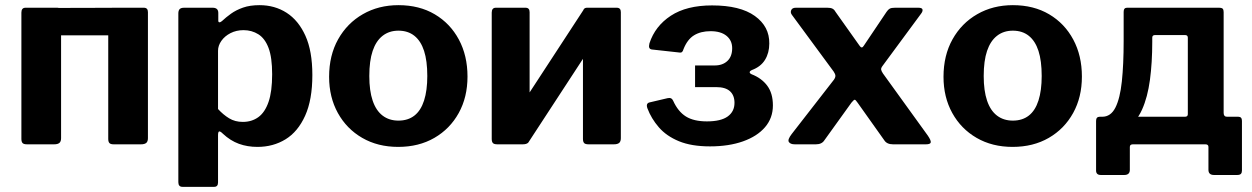

<svg xmlns="http://www.w3.org/2000/svg" viewBox="-20 -560 4859 745"><path d="M217 -513V-24Q217 -11 210.5 -5.5Q204 0 190 0H85Q72 0 67.5 -5Q63 -10 63 -21V-511Q63 -530 79 -530H202Q217 -530 217 -513ZM554 -513V-24Q554 -11 547.5 -5.5Q541 0 527 0H421Q409 0 404.5 -5Q400 -10 400 -21V-511Q400 -530 416 -530H538Q554 -530 554 -513ZM127 -423Q108 -423 108 -440V-514Q108 -529 126 -529L497 -530Q514 -530 514 -515V-440Q514 -423 495 -423Z M805 -530Q827 -530 827 -510V-480Q827 -474 831 -473.5Q835 -473 841 -478Q857 -493 876.5 -507Q896 -521 923 -530.5Q950 -540 987 -540Q1046 -540 1092 -510.5Q1138 -481 1165 -421.5Q1192 -362 1192 -269Q1192 -173 1164 -111Q1136 -49 1088 -19.5Q1040 10 979 10Q940 10 907 -2Q874 -14 845 -41Q835 -51 830.5 -50Q826 -49 826 -35V148Q826 165 811 165H688Q672 165 672 147V-508Q672 -519 677 -524.5Q682 -530 695 -530H805ZM826 -137Q846 -115 869 -101Q892 -87 922 -87Q957 -87 982.5 -105.5Q1008 -124 1022 -164.5Q1036 -205 1036 -272Q1036 -337 1022 -374Q1008 -411 982.5 -427Q957 -443 925 -443Q897 -443 874.5 -431.5Q852 -420 839 -401.5Q826 -383 826 -363V-137Z M1525 10Q1446 10 1385.5 -25Q1325 -60 1291 -121.5Q1257 -183 1257 -262Q1257 -345 1292 -407.5Q1327 -470 1388 -505Q1449 -540 1526 -540Q1607 -540 1667 -504.5Q1727 -469 1760.5 -406.5Q1794 -344 1794 -263Q1794 -183 1760 -121.5Q1726 -60 1665.5 -25Q1605 10 1525 10ZM1526 -92Q1563 -92 1588 -111.5Q1613 -131 1625.5 -170Q1638 -209 1638 -265Q1638 -324 1625.5 -362.5Q1613 -401 1588 -421Q1563 -441 1526 -441Q1490 -441 1464.5 -421Q1439 -401 1426 -362.5Q1413 -324 1413 -265Q1413 -208 1426 -169.5Q1439 -131 1464.5 -111.5Q1490 -92 1526 -92Z M2035 -513V-24Q2035 -11 2028.5 -5.5Q2022 0 2008 0H1910Q1897 0 1892.5 -5Q1888 -10 1888 -21V-511Q1888 -530 1904 -530H2019Q2035 -530 2035 -513ZM2389 -513V-24Q2389 -11 2382.5 -5.5Q2376 0 2362 0H2264Q2251 0 2246.5 -5Q2242 -10 2242 -21V-511Q2242 -530 2258 -530H2373Q2389 -530 2389 -513ZM2245 -523 2333 -471 2030 -7 1942 -59Z M2735 8Q2663 8 2614.5 -12Q2566 -32 2536.5 -66Q2507 -100 2492 -140Q2485 -160 2502 -163L2570 -179Q2586 -183 2592 -169Q2611 -127 2641.5 -108Q2672 -89 2723 -89Q2777 -89 2803.5 -108Q2830 -127 2830 -161Q2830 -190 2812.5 -206Q2795 -222 2759 -222H2677V-306H2753Q2784 -306 2802.5 -323.5Q2821 -341 2821 -373Q2821 -403 2799 -421Q2777 -439 2737 -439Q2699 -439 2673 -423Q2647 -407 2632 -369Q2628 -354 2618 -356L2509 -368Q2502 -369 2499.5 -374.5Q2497 -380 2500 -392Q2522 -459 2583 -499Q2644 -539 2743 -539Q2852 -539 2909 -498Q2966 -457 2965 -391Q2965 -355 2948.5 -328Q2932 -301 2897 -288Q2890 -285 2889 -280.5Q2888 -276 2896 -272Q2935 -257 2957 -227.5Q2979 -198 2979 -151Q2979 -102 2948.5 -66.5Q2918 -31 2863 -11.5Q2808 8 2735 8Z M3580 -34Q3593 -15 3591.5 -7.5Q3590 0 3573 0H3445Q3421 0 3411 -16L3308 -161Q3300 -173 3296.5 -173Q3293 -173 3284 -162L3179 -16Q3169 0 3146 0H3064Q3047 0 3041 -9Q3035 -18 3052 -40L3216 -251Q3222 -260 3221.5 -266.5Q3221 -273 3215 -282L3053 -502Q3046 -511 3050 -520.5Q3054 -530 3068 -530H3190Q3203 -530 3210 -526.5Q3217 -523 3222 -514L3315 -383Q3324 -369 3332 -383L3420 -514Q3426 -523 3432.5 -526.5Q3439 -530 3453 -530H3543Q3558 -530 3559.5 -523Q3561 -516 3554 -507L3405 -305Q3398 -296 3399 -290Q3400 -284 3406 -275L3580 -34Z M3909 10Q3830 10 3769.5 -25Q3709 -60 3675 -121.5Q3641 -183 3641 -262Q3641 -345 3676 -407.5Q3711 -470 3772 -505Q3833 -540 3910 -540Q3991 -540 4051 -504.5Q4111 -469 4144.5 -406.5Q4178 -344 4178 -263Q4178 -183 4144 -121.5Q4110 -60 4049.5 -25Q3989 10 3909 10ZM3910 -92Q3947 -92 3972 -111.5Q3997 -131 4009.5 -170Q4022 -209 4022 -265Q4022 -324 4009.5 -362.5Q3997 -401 3972 -421Q3947 -441 3910 -441Q3874 -441 3848.5 -421Q3823 -401 3810 -362.5Q3797 -324 3797 -265Q3797 -208 3810 -169.5Q3823 -131 3848.5 -111.5Q3874 -92 3910 -92Z M4252 119Q4242 119 4237.5 114.5Q4233 110 4233 102V-91Q4233 -107 4247 -107H4578Q4589 -107 4589 -117V-414Q4589 -424 4578 -424H4462Q4451 -424 4451 -414L4340 -514Q4340 -530 4353 -530H4709Q4721 -530 4724.5 -526Q4728 -522 4728 -513V-122Q4728 -107 4741 -107H4785Q4799 -107 4799 -91V102Q4799 110 4795 114.5Q4791 119 4780 119H4691Q4669 119 4669 99V10Q4669 0 4657 0H4376Q4364 0 4364 10V99Q4364 119 4342 119ZM4258 -48 4257 -107Q4290 -107 4308 -142.5Q4326 -178 4333 -244Q4340 -310 4340 -401V-514H4451V-398Q4451 -317 4442 -250Q4433 -183 4411.5 -135Q4390 -87 4352.5 -63.5Q4315 -40 4258 -48Z"/></svg>

Font: Libre Franklin
Style: Bold
Weight: 700
Designer: Pablo Impallari, Rodrigo Fuenzalida, Nhung Nguyen
Foundry: Impallari Type
Version: Version 3.000